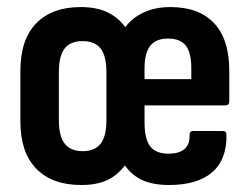

<svg xmlns="http://www.w3.org/2000/svg" viewBox="-20 -521 714 549"><path d="M212.2 8Q129.4 8 83.9 -38.4Q38.3 -84.8 38.3 -173.7V-318.6Q38.3 -408 83.6 -454.4Q128.9 -500.8 211.2 -500.8Q255.7 -500.8 286.9 -486Q318.1 -471.1 338.1 -443.5Q359.5 -471.2 392.2 -486Q424.9 -500.8 467.3 -500.8Q549 -500.8 592.3 -454.6Q635.6 -408.5 635.6 -318.3V-231.2Q635.6 -219.7 624.7 -219.7H393.3V-171.2Q393.3 -124.1 409.2 -102.9Q425.2 -81.6 462 -81.6Q492.3 -81.6 507.7 -95Q523.1 -108.4 522 -134.5Q522 -146.5 532 -146.5H617.2Q627.6 -146.5 627.6 -135.1Q628.6 -64.4 586.5 -28.2Q544.4 8 463.4 8Q419.4 8 389 -5.1Q358.5 -18.2 337.1 -47.9Q314.2 -18.2 284.7 -5.1Q255.2 8 212.2 8ZM216.1 -88.8Q250.9 -88.8 267.6 -110Q284.3 -131.2 284.3 -177.7V-313.6Q284.3 -361.5 267.6 -382.5Q250.9 -403.5 216.1 -403.5Q181.7 -403.5 165 -382.5Q148.3 -361.5 148.3 -313.6V-177.7Q148.3 -131.2 165.3 -110Q182.2 -88.8 216.1 -88.8ZM393.3 -294.8H527V-325.8Q527 -370.3 511.4 -390.5Q495.7 -410.7 460.4 -410.7Q426.1 -410.7 409.7 -390.2Q393.3 -369.7 393.3 -325.8Z"/></svg>

Font: Sofia Sans Condensed
Style: Regular
Weight: 400
Designer: Botio Nikoltchev, Ani Petrova
Foundry: lettersoup
Version: Version 4.100